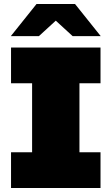

<svg xmlns="http://www.w3.org/2000/svg" viewBox="-20 -937 556 957"><path d="M376 -522V-178H481V0H35V-178H140V-522H35V-700H481V-522ZM342 -757 258 -834 174 -757H34L162 -917H354L482 -757Z"/></svg>

Font: Montserrat Alternates Black
Style: Regular
Weight: 900
Designer: Julieta Ulanovsky
Foundry: Julieta Ulanovsky
Version: Version 7.200